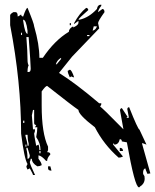

<svg xmlns="http://www.w3.org/2000/svg" viewBox="-20 -719 663 821"><path d="M97.7 -574.2V-587.9Q91.8 -634.8 79.1 -634.8V-629.9Q86.9 -574.2 97.7 -574.2ZM376 -587.9Q389.6 -590.8 394.5 -606.4H380.9Q380.9 -604.5 376 -587.9ZM74.2 -569.3V-579.1H70.3V-569.3ZM362.3 -564.5V-569.3H352.5V-564.5ZM102.5 -411.1Q111.3 -411.1 111.3 -425.8Q111.3 -443.4 102.5 -560.5H92.8Q97.7 -497.1 97.7 -462.9Q97.7 -447.3 102.5 -439.5Q97.7 -431.6 97.7 -411.1ZM222.7 -444.3 241.2 -466.8V-471.7Q224.6 -462.9 218.8 -444.3ZM153.3 -77.1Q153.3 -106.4 134.8 -132.8Q139.6 -158.2 139.6 -174.8H129.9L134.8 -184.6Q126 -184.6 126 -193.4V-249H121.1L116.2 -225.6L121.1 -166H129.9Q129.9 -155.3 126 -147.5Q126 -140.6 134.8 -95.7L144.5 -100.6Q148.4 -92.8 148.4 -77.1ZM84 -193.4V-203.1H79.1V-193.4ZM102.5 -95.7V-105.5Q97.7 -123 97.7 -142.6H88.9V-137.7Q97.7 -107.4 97.7 -95.7ZM92.8 -91.8V-100.6H88.9V-91.8ZM97.7 -40Q107.4 -40 107.4 -54.7L97.7 -86.9H92.8V-82Q97.7 -64.5 97.7 -40ZM153.3 -63.5V-73.2H148.4V-63.5ZM283.2 -611.3H278.3V-620.1H283.2ZM296.9 -388.7H293L283.2 -392.6Q283.2 -388.7 278.3 -388.7Q269.5 -407.2 269.5 -416L278.3 -420.9Q286.1 -420.9 296.9 -388.7ZM505.9 -73.2H492.2V-86.9Q505.9 -86.9 505.9 -73.2ZM200.2 10.7Q185.5 10.7 185.5 1V-7.8H195.3ZM574.2 82Q556.6 82 522.5 -110.4L501 -114.3Q501 -124 492.2 -124Q487.3 -100.6 468.8 -100.6Q468.8 -105.5 463.9 -105.5V-100.6L505.9 -49.8Q497.1 -44.9 487.3 -44.9Q423.8 -100.6 385.7 -174.8Q315.4 -228.5 315.4 -249Q292 -264.6 181.6 -351.6Q174.8 -351.6 158.2 -328.1V-267.6Q158.2 -149.4 185.5 -91.8V-77.1L181.6 -68.4Q195.3 -68.4 195.3 -58.6Q181.6 -43.9 181.6 -31.2H176.8Q158.2 -52.7 144.5 -54.7V-40Q158.2 -22.5 158.2 -12.7Q149.4 -7.8 139.6 -7.8Q116.2 -21.5 116.2 -40H111.3Q111.3 -35.2 107.4 -26.4Q107.4 -17.6 129.9 29.3H121.1Q121.1 25.4 107.4 1L97.7 5.9Q92.8 -2.9 92.8 -7.8L97.7 -17.6Q84 -39.1 70.3 -147.5Q70.3 -368.2 23.4 -611.3V-653.3Q23.4 -659.2 37.1 -667H46.9Q55.7 -667 55.7 -648.4Q58.6 -648.4 70.3 -657.2Q71.3 -648.4 79.1 -648.4Q91.8 -685.5 97.7 -685.5Q126 -617.2 126 -606.4Q148.4 -529.3 148.4 -471.7H163.1Q213.9 -546.9 274.4 -583Q274.4 -596.7 293 -606.4V-601.6Q313.5 -610.4 315.4 -620.1V-629.9L296.9 -616.2V-620.1Q319.3 -662.1 348.6 -685.5Q357.4 -683.6 357.4 -675.8Q315.4 -639.6 315.4 -634.8H320.3Q360.4 -643.6 394.5 -680.7Q397.5 -699.2 413.1 -699.2V-694.3Q399.4 -676.8 399.4 -667L418 -680.7Q426.8 -679.7 426.8 -667Q399.4 -628.9 399.4 -620.1L404.3 -597.7L288.1 -476.6L232.4 -407.2Q302.7 -363.3 404.3 -277.3H413.1V-272.5L408.2 -262.7Q413.1 -262.7 507.8 -166L493.2 -247.1Q493.2 -254.9 501 -256.8L525.4 -219.7Q521.5 -218.8 521.5 -214.8L531.2 -215.8L524.4 -252Q524.4 -259.8 532.2 -260.7Q570.3 -165 576.2 -165L606.4 -100.6L590.8 -106.4H586.9L623 22.5L610.4 24.4Q601.6 4.9 601.6 1Q591.8 2.9 591.8 20.5Q591.8 27.3 597.7 34.2L598.6 44.9Q598.6 66.4 578.1 79.1Q578.1 82 574.2 82Z"/></svg>

Font: Blackcraft
Style: Regular
Weight: 400
Designer: GGBotNet
Foundry: GGBotNet
Version: 1.00